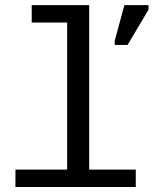

<svg xmlns="http://www.w3.org/2000/svg" viewBox="-20 -745 640 765"><path d="M335.4 -69.3H521V0H41.5V-69.3H247.6V-655.3H106.4V-724.6H335.4ZM437 -565.9V-582L475.6 -724.6H571.8V-706.5L488.3 -565.9Z"/></svg>

Font: Courier New
Style: Regular
Weight: 400
Designer: Steve Matteson
Foundry: Ascender Corporation
Version: Version 2.00.3